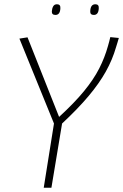

<svg xmlns="http://www.w3.org/2000/svg" viewBox="-20 -880 577 900"><path d="M185 0 233 -301 71 -699 109 -705 257 -332Q329 -398 374 -453Q419 -508 445 -559Q471 -610 486 -664Q489 -675 492 -685.5Q495 -696 497 -706L537 -702Q534 -691 530.5 -680Q527 -669 524 -659Q507 -600 476 -544.5Q445 -489 395 -429.5Q345 -370 271 -301L221 0ZM420 -810Q402 -810 403 -827Q404 -860 427 -860Q444 -860 443 -842Q442 -810 420 -810ZM240 -810Q222 -810 223 -827Q224 -841 229.5 -850.5Q235 -860 247 -860Q264 -860 263 -842Q262 -810 240 -810Z"/></svg>

Font: Georama ExtraLight
Style: Italic
Weight: 200
Italic angle: -9°
Designer: Jean-Baptiste Levee
Foundry: Production Type
Version: Version 1.000